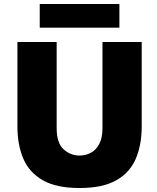

<svg xmlns="http://www.w3.org/2000/svg" viewBox="-20 -934 786 964"><path d="M691.5 -299Q691.5 -207 662 -137.5Q632.5 -68 564.2 -29Q496 10 379.5 10Q263 10 194.8 -29Q126.5 -68 97 -137.5Q67.5 -207 67.5 -299V-723H264.5V-291Q264.5 -216 299.2 -184.5Q334 -153 379.5 -153Q409.5 -153 435.8 -166.8Q462 -180.5 478.2 -210.8Q494.5 -241 494.5 -291V-723H691.5ZM579.5 -914V-795H179.5V-914Z"/></svg>

Font: Public Sans Black
Style: Regular
Weight: 900
Designer: The Public Sans Project Authors: Dan O. Williams and USWDS (Libre Franklin designed by Pablo Impallari and Rodrigo Fuenz
Version: Version 1.007